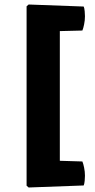

<svg xmlns="http://www.w3.org/2000/svg" viewBox="-20 -702 422 852"><path d="M107 130 98 122V-674L107 -682L351.5 -673Q354.5 -666 355.8 -652.2Q357 -638.5 357 -630Q357 -611.5 353.2 -593.5Q349.5 -575.5 345.5 -566.5L245.5 -564V11.5L345.5 14.5Q349.5 23.5 353.2 41.5Q357 59.5 357 78Q357 86.5 355.8 100Q354.5 113.5 351.5 121Z"/></svg>

Font: Signika SC
Style: Bold
Weight: 700
Designer: Anna Giedryś
Foundry: Anna Giedryś
Version: Version 2.000; ttfautohint (v1.8.3) -l 8 -r 50 -G 200 -x 9 -